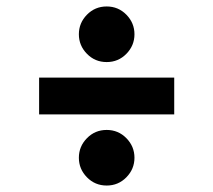

<svg xmlns="http://www.w3.org/2000/svg" viewBox="-20 -647 660 594"><path d="M101 -293V-407H519V-293ZM224 -159Q224 -194 249 -219.5Q274 -245 310 -245Q346 -245 371 -219.5Q396 -194 396 -159Q396 -124 371 -98.5Q346 -73 310 -73Q274 -73 249 -98.5Q224 -124 224 -159ZM224 -541Q224 -576 249 -601.5Q274 -627 310 -627Q346 -627 371 -601.5Q396 -576 396 -541Q396 -506 371 -480.5Q346 -455 310 -455Q274 -455 249 -480.5Q224 -506 224 -541Z"/></svg>

Font: Space 7353
Style: Regular
Weight: 400
Designer: Christine Claussen + Ruben Lyon  (Space 7353)
Version: Version 1.000;FEAKit 1.0